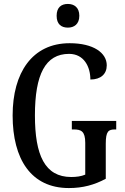

<svg xmlns="http://www.w3.org/2000/svg" viewBox="-20 -943 632 973"><path d="M324 -803C355 -803 382 -820 382 -863C382 -906 355 -923 324 -923C291 -923 267 -906 267 -863C267 -820 291 -803 324 -803ZM329 10C400 10 458 -6 516 -37V-215C516 -278 530 -287 562 -287H569V-330H344V-287H354C391 -287 412 -278 412 -219V-58C391 -49 366 -46 341 -46C207 -46 157 -157 157 -358C157 -566 210 -670 330 -670C406 -670 438 -604 438 -540C491 -540 521 -568 521 -612C521 -675 454 -724 333 -724C143 -724 44 -574 44 -358C44 -137 137 10 329 10Z"/></svg>

Font: Noto Serif Georgian ExtraCondensed Medium
Style: Regular
Weight: 500
Width: 2
Designer: Monotype Design Team, Akaki Razmadze
Foundry: Google LLC
Version: Version 2.003